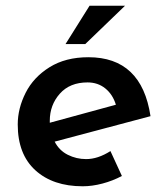

<svg xmlns="http://www.w3.org/2000/svg" viewBox="-20 -641 546 671"><path d="M366 -113 406 -26Q374 -9 338 0.5Q302 10 269 10Q165 10 103.5 -46Q42 -102 42 -206Q42 -262 69.5 -316.5Q97 -371 153 -406Q209 -441 289 -441Q475 -441 506 -235L171 -146Q187 -115 217 -100Q247 -85 281 -85Q322 -85 366 -113ZM154 -219V-212L385 -275Q374 -311 348 -332Q322 -353 286 -353Q224 -353 189 -313.5Q154 -274 154 -219ZM278 -487H209L293 -621H417Z"/></svg>

Font: Josefin Sans SemiBold
Style: Italic
Weight: 600
Italic angle: -7°
Designer: Santiago Orozco
Foundry: Typemade
Version: Version 2.000